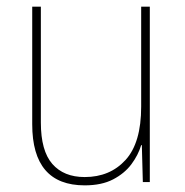

<svg xmlns="http://www.w3.org/2000/svg" viewBox="-20 -548 556 578"><path d="M431 -528V0H410L407 -111H405Q396 -81 375.5 -53.5Q355 -26 320.5 -8Q286 10 235 10Q77 10 77 -174V-528H103V-179Q103 -94 137.5 -54.5Q172 -15 235 -15Q311 -15 358 -66.5Q405 -118 405 -227V-528Z"/></svg>

Font: Noto Sans Bengali SemiCondensed Thin
Style: Regular
Weight: 100
Width: 4
Designer: Joana Ranito - Universal Thirst; Jelle Bosma - Monotype Design Team
Foundry: Universal Thirst ehf.
Version: Version 3.000; ttfautohint (v1.8.4.7-5d5b)